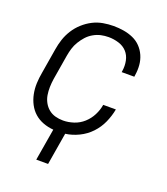

<svg xmlns="http://www.w3.org/2000/svg" viewBox="-128 -618 757 870"><g transform="rotate(20 250.0 -183.5)"><path d="M148 161 174 7Q148 5 124 -4Q100 -13 82 -29Q64 -45 52.5 -67Q41 -89 36 -114Q31 -139 32 -165Q33 -191 38 -218L58 -338Q62 -363 70 -387.5Q78 -412 92.5 -435Q107 -458 127.5 -476.5Q148 -495 171.5 -507Q195 -519 220.5 -523.5Q246 -528 271 -528Q296 -528 320 -524Q344 -520 365.5 -510.5Q387 -501 403 -484.5Q419 -468 428.5 -446.5Q438 -425 440 -401Q442 -377 438 -352L437 -344H376L377 -350Q381 -375 376 -399.5Q371 -424 355.5 -441Q340 -458 316 -465.5Q292 -473 267 -473Q248 -473 230 -469Q212 -465 194.5 -455Q177 -445 164 -430.5Q151 -416 141 -399.5Q131 -383 125.5 -365Q120 -347 117 -329L97 -209Q94 -189 93.5 -169.5Q93 -150 96 -131.5Q99 -113 108 -96.5Q117 -80 131 -68.5Q145 -57 163 -52Q181 -47 201 -47Q226 -47 252 -55.5Q278 -64 298.5 -82.5Q319 -101 331.5 -125.5Q344 -150 348 -175V-176H409V-175Q403 -143 389 -111.5Q375 -80 351 -54.5Q327 -29 295 -13.5Q263 2 231 6L205 161Z"/></g></svg>

Font: Iosevka Light Oblique
Style: Regular
Weight: 300
Italic angle: -9°
Monospace: yes
Designer: Belleve Invis
Foundry: Belleve Invis
Version: Version 32.5.0; ttfautohint (v1.8.4)